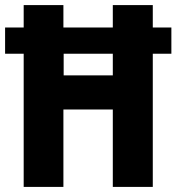

<svg xmlns="http://www.w3.org/2000/svg" viewBox="-23 -734 693 754"><path d="M70 0V-523H-3V-626H70V-714H226V-626H420V-714H577V-626H650V-523H577V0H420V-304H226V0ZM227 -438H420V-523H227Z"/></svg>

Font: Noto Sans Telugu Condensed ExtraBold
Style: Regular
Weight: 800
Width: 3
Designer: Jelle Bosma - Monotype Design Team
Foundry: Monotype Imaging Inc.
Version: Version 2.005; ttfautohint (v1.8.4.7-5d5b)